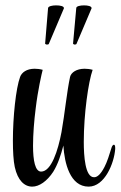

<svg xmlns="http://www.w3.org/2000/svg" viewBox="-20 -691 449 715"><path d="M258 -525C261 -525 265 -526 265 -528L321 -660V-661C321 -668 307 -671 293 -671C279 -671 264 -668 264 -661L252 -528C252 -528 255 -525 258 -525ZM155 -525C158 -525 162 -526 162 -528L218 -660V-661C218 -668 204 -671 189 -671C175 -671 160 -668 159 -661L148 -528C148 -528 151 -525 155 -525ZM100 4C126 4 155 -16 178 -51C195 -78 207 -114 216 -149C220 -83 241 4 310 4C370 4 405 -83 409 -136V-140C409 -149 407 -152 404 -152C401 -152 398 -148 396 -143C387 -114 379 -88 369 -69C354 -40 341 -31 331 -31H330C297 -31 292 -110 292 -163C292 -266 309 -386 325 -431C314 -434 304 -435 295 -435C265 -435 245 -421 241 -405C229 -350 221 -266 209 -199C196 -130 171 -52 133 -52C111 -52 103 -93 103 -148C103 -191 107 -241 113 -288C121 -355 135 -416 139 -431C128 -434 118 -435 109 -435C79 -435 61 -421 55 -405C39 -362 28 -255 28 -167C28 -128 30 -92 35 -69C46 -19 71 4 100 4Z"/></svg>

Font: Style Script
Style: Regular
Weight: 400
Designer: Robert E. Leuschke
Foundry: Robert E. Leuschke
Version: Version 1.010